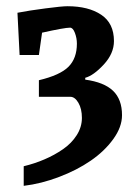

<svg xmlns="http://www.w3.org/2000/svg" viewBox="-20 -501 450 617"><path d="M56.2 96.2V33.2Q90.8 24.9 122.8 11.2Q154.8 -2.4 182.4 -21.5Q210 -40.5 226.6 -66.7Q243.2 -92.8 243.2 -122.1Q243.2 -151.4 231.9 -170.7Q220.7 -189.9 206.1 -189.9H105V-243.2Q172.9 -259.3 200 -286.4Q227.1 -313.5 227.1 -360.8Q227.1 -378.4 220.7 -395.3Q214.4 -412.1 205.1 -412.1Q187.5 -412.1 115.2 -396L105 -324.2H43L36.1 -460Q73.7 -467.3 126.5 -474.1Q179.2 -481 196.8 -481Q264.2 -481 305.2 -453.6Q346.2 -426.3 346.2 -369.1Q346.2 -329.1 313.5 -293.7Q280.8 -258.3 253.9 -251V-245.1Q314.5 -236.8 343.3 -209.2Q372.1 -181.6 372.1 -130.9Q372.1 -92.8 344 -54Q315.9 -15.1 271.5 15.4Q227.1 45.9 169.9 67.6Q112.8 89.4 56.2 96.2Z"/></svg>

Font: Grenze SemiBold
Style: Regular
Weight: 600
Designer: Renata Polastri
Foundry: Omnibus-Type
Version: Version 1.002;PS 001.002;hotconv 1.0.88;makeotf.lib2.5.64775